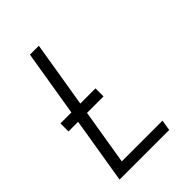

<svg xmlns="http://www.w3.org/2000/svg" viewBox="-215 -832 930 930"><g transform="rotate(-45 250.0 -367.5)"><path d="M44 0 100 -340H34V-395H109L165 -735H226L170 -395H274V-340H161L114 -55H393L384 0Z"/></g></svg>

Font: Iosevka Curly Light
Style: Italic
Weight: 300
Italic angle: -9°
Monospace: yes
Designer: Belleve Invis
Foundry: Belleve Invis
Version: Version 22.1.2; ttfautohint (v1.8.4)